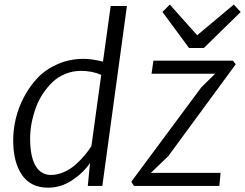

<svg xmlns="http://www.w3.org/2000/svg" viewBox="-20 -826 1089 853"><path d="M819.8 -612.8 701.7 -772.9 734.4 -805.7 856 -669.4 1018.6 -805.7 1049.3 -772.9 885.7 -612.8ZM370.1 0 379.9 -101.6Q348.6 -56.6 299.3 -24.4Q250 7.8 193.8 7.8Q116.7 7.8 77.6 -48.8Q38.6 -105.5 38.6 -203.1Q38.6 -250.5 50.3 -299.6Q62 -348.6 87.4 -396.5Q112.8 -444.3 148.4 -481.4Q184.1 -518.6 236.8 -541.5Q289.6 -564.5 351.1 -564.5Q388.7 -564.5 437.5 -552.2L471.7 -799.3H543.9L434.6 0ZM206.5 -48.8Q234.9 -48.8 263.4 -61.3Q292 -73.7 315.2 -94.2Q338.4 -114.7 355.7 -135.5Q373 -156.2 386.2 -177.2L429.7 -493.7Q388.2 -511.2 339.8 -511.2Q303.2 -511.2 270.5 -497.8Q237.8 -484.4 213.6 -461.4Q189.5 -438.5 169.9 -408.7Q150.4 -378.9 138.4 -345.2Q126.5 -311.5 120.1 -277.6Q113.8 -243.7 113.8 -211.9Q113.8 -130.9 137.7 -89.8Q161.6 -48.8 206.5 -48.8ZM653.3 -498.5 661.6 -556.6H1014.6L1027.3 -540.5L728 -132.8L650.4 -58.1H960L954.6 0H575.7L576.2 -2L574.2 -1L563.5 -19L874 -437.5L936 -498.5Z"/></svg>

Font: HaufeMerriweatherSansLt
Style: Italic
Weight: 300
Designer: Eben Sorkin ( eben@eyebytes.com )
Foundry: Eben Sorkin
Version: Version 1.56